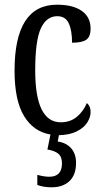

<svg xmlns="http://www.w3.org/2000/svg" viewBox="-20 -566 437 818"><path d="M366 -89Q366 -67 352 -44.5Q338 -22 307.5 -6.5Q277 9 231 10L226 37Q262 42 283 65.5Q304 89 304 128Q304 179 276 205.5Q248 232 200 232Q166 232 139 222V179Q169 187 190 187Q244 187 244 130Q244 102 228.5 89Q213 76 182 71L195 7Q123 -5 82.5 -71.5Q42 -138 42 -265Q42 -546 223 -546Q291 -546 328.5 -519.5Q366 -493 366 -444Q366 -410 348 -397Q330 -384 287 -384Q287 -436 273 -466.5Q259 -497 224 -497Q178 -497 154 -445Q130 -393 130 -266Q130 -45 239 -45Q279 -45 307 -68Q335 -91 350 -127Q366 -114 366 -89Z"/></svg>

Font: Noto Serif Cond
Style: Regular
Weight: 400
Width: 3
Designer: Monotype Design Team
Foundry: Monotype Imaging Inc.
Version: Version 1.001